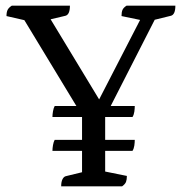

<svg xmlns="http://www.w3.org/2000/svg" viewBox="-20 -661 645 681"><path d="M166 -246Q166 -255 168 -266.5Q170 -278 174 -285H458Q458 -276 456.5 -265Q455 -254 450 -246ZM166 -126Q166 -135 168 -146.5Q170 -158 174 -165H458Q458 -156 456.5 -145Q455 -134 450 -126ZM317 -176 57 -605 86 -585 3 -604Q3 -618 7 -626Q11 -634 22 -641H228Q228 -625 224 -616Q220 -607 212 -605L136 -587L149 -610L347 -283L317 -280L485 -606L493 -587L411 -604Q411 -618 414.5 -626Q418 -634 429 -641H602Q602 -625 598 -616Q594 -607 586 -605L521 -589L539 -611ZM197 0Q197 -16 201.5 -25Q206 -34 213 -36L287 -54L271 -31V-275H353V-36L336 -56L430 -37Q430 -24 427 -16Q424 -8 413 0Z"/></svg>

Font: Pitagon Serif
Style: Regular
Weight: 400
Designer: Travis Tran
Foundry: Pitagon
Version: Version 1.000;gftools[0.9.26]